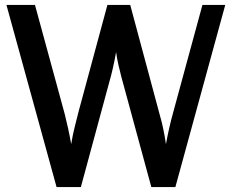

<svg xmlns="http://www.w3.org/2000/svg" viewBox="-20 -750 934 774"><path d="M121 -730 241 -290Q248 -262 254.5 -232.5Q261 -203 267 -169Q273 -206 281 -237.5Q289 -269 297 -301L413 -730H505L624 -287Q632 -260 638 -231Q644 -202 649 -169Q662 -240 679 -300L796 -730H888L687 4H590L469 -441Q463 -464 457.5 -488Q452 -512 448 -540Q436 -472 420 -417L306 4H208L6 -730Z"/></svg>

Font: Rosario SemiBold
Style: Regular
Weight: 600
Designer: Hector Gatti
Foundry: Omnibus Type
Version: Version 1.101; ttfautohint (v1.8.1.43-b0c9)